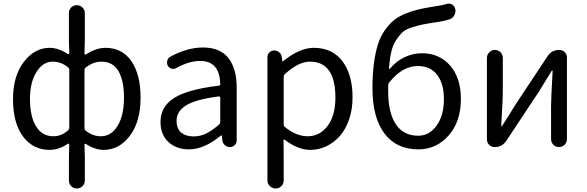

<svg xmlns="http://www.w3.org/2000/svg" viewBox="-20 -822 3280 1073"><path d="M365.2 187.5V56.6L367.2 -14.6Q367.2 -17.6 364.3 -19Q361.3 -20.5 359.4 -18.6Q308.6 15.6 257.8 15.6Q164.1 15.6 108.4 -59.6Q52.7 -134.8 52.7 -268.6Q52.7 -396.5 112.8 -475.6Q172.9 -554.7 257.8 -554.7Q305.7 -554.7 358.4 -520.5Q361.3 -519.5 364.3 -521Q367.2 -522.5 367.2 -525.4L365.2 -594.7V-749Q365.2 -767.6 377.9 -780.3Q390.6 -793 409.2 -793Q427.7 -793 440.9 -780.3Q454.1 -767.6 454.1 -749V-594.7L452.1 -522.5Q452.1 -519.5 455.1 -518.1Q458 -516.6 460 -517.6Q517.6 -554.7 569.3 -554.7Q663.1 -554.7 714.4 -480Q765.6 -405.3 765.6 -277.3Q765.6 -142.6 706.1 -63.5Q646.5 15.6 559.6 15.6Q510.7 15.6 460 -17.6Q457 -19.5 454.6 -18.1Q452.1 -16.6 452.1 -13.7L454.1 56.6V187.5Q454.1 205.1 440.9 218.3Q427.7 231.4 409.2 231.4Q390.6 231.4 377.9 218.3Q365.2 205.1 365.2 187.5ZM278.3 -60.5Q323.2 -60.5 359.4 -92.8Q367.2 -99.6 367.2 -109.4V-430.7Q367.2 -440.4 359.4 -446.3Q321.3 -477.5 274.4 -477.5Q219.7 -477.5 183.6 -419.4Q147.5 -361.3 147.5 -269.5Q147.5 -170.9 181.6 -115.7Q215.8 -60.5 278.3 -60.5ZM543.9 -60.5Q601.6 -60.5 637.2 -118.7Q672.9 -176.8 672.9 -276.4Q672.9 -371.1 642.1 -424.3Q611.3 -477.5 546.9 -477.5Q501 -477.5 460 -445.3Q452.1 -439.5 452.1 -429.7V-107.4Q452.1 -96.7 460 -90.8Q499 -60.5 543.9 -60.5Z M1036.1 12.7Q965.8 12.7 921.4 -28.3Q877 -69.3 877 -140.6Q877 -227.5 954.6 -275.4Q1032.2 -323.2 1201.2 -342.8Q1211.9 -343.8 1210.9 -353.5Q1207 -481.4 1099.6 -481.4Q1036.1 -481.4 966.8 -442.4Q954.1 -434.6 939.9 -438Q925.8 -441.4 918 -454.1Q911.1 -467.8 914.6 -482.4Q918 -497.1 931.6 -504.9Q1026.4 -556.6 1114.3 -556.6Q1210 -556.6 1256.3 -497.6Q1302.7 -438.5 1302.7 -334V-37.1Q1302.7 -21.5 1291.5 -10.7Q1280.3 0 1264.6 0Q1249 0 1236.8 -10.7Q1224.6 -21.5 1222.7 -37.1L1219.7 -63.5Q1219.7 -65.4 1218.3 -65.4Q1216.8 -65.4 1214.8 -64.5Q1121.1 12.7 1036.1 12.7ZM1062.5 -59.6Q1098.6 -59.6 1131.8 -75.7Q1165 -91.8 1204.1 -126Q1210.9 -131.8 1210.9 -141.6V-274.4Q1210.9 -278.3 1208 -280.3Q1206.1 -283.2 1203.1 -283.2Q1202.1 -283.2 1202.1 -283.2Q1074.2 -266.6 1020.5 -233.4Q966.8 -200.2 966.8 -147.5Q966.8 -102.5 992.7 -81.1Q1018.6 -59.6 1062.5 -59.6Z M1474.6 186.5V-502.9Q1474.6 -518.6 1485.8 -529.3Q1497.1 -540 1512.7 -540Q1528.3 -540 1540.5 -529.8Q1552.7 -519.5 1554.7 -502.9L1557.6 -479.5Q1557.6 -478.5 1559.1 -478.5Q1560.5 -478.5 1561.5 -479.5Q1654.3 -554.7 1733.4 -554.7Q1836.9 -554.7 1893.6 -480Q1950.2 -405.3 1950.2 -277.3Q1950.2 -210 1930.7 -153.8Q1911.1 -97.7 1878.4 -61Q1845.7 -24.4 1803.2 -4.4Q1760.7 15.6 1713.9 15.6Q1644.5 15.6 1571.3 -41Q1569.3 -43 1566.4 -42Q1563.5 -41 1564.5 -38.1L1565.4 47.9V186.5Q1565.4 205.1 1552.2 218.3Q1539.1 231.4 1520.5 231.4Q1502 231.4 1488.3 218.3Q1474.6 205.1 1474.6 186.5ZM1699.2 -60.5Q1767.6 -60.5 1811 -118.7Q1854.5 -176.8 1854.5 -276.4Q1854.5 -477.5 1711.9 -477.5Q1649.4 -477.5 1573.2 -409.2Q1565.4 -402.3 1565.4 -392.6V-127Q1565.4 -117.2 1573.2 -111.3Q1636.7 -60.5 1699.2 -60.5Z M2317.4 -63.5Q2379.9 -63.5 2420.4 -120.6Q2460.9 -177.7 2460.9 -268.6Q2460.9 -354.5 2422.9 -403.8Q2384.8 -453.1 2315.4 -453.1Q2228.5 -453.1 2155.3 -361.3Q2149.4 -354.5 2149.4 -343.8V-311.5Q2149.4 -192.4 2191.9 -127.9Q2234.4 -63.5 2317.4 -63.5ZM2474.6 -799.8Q2481.4 -801.8 2487.3 -801.8Q2496.1 -801.8 2504.9 -797.9Q2519.5 -790 2523.4 -774.4Q2525.4 -767.6 2525.4 -760.7Q2525.4 -749 2519.5 -738.3Q2511.7 -720.7 2494.1 -714.8Q2466.8 -705.1 2420.9 -698.2Q2368.2 -690.4 2341.8 -685.1Q2315.4 -679.7 2280.3 -668.5Q2245.1 -657.2 2228.5 -641.1Q2211.9 -625 2193.8 -598.1Q2175.8 -571.3 2167 -533.2Q2158.2 -495.1 2153.3 -440.4Q2153.3 -438.5 2155.3 -437.5Q2157.2 -436.5 2159.2 -438.5Q2194.3 -480.5 2241.2 -502.4Q2288.1 -524.4 2337.9 -524.4Q2435.5 -524.4 2495.6 -455.6Q2555.7 -386.7 2555.7 -268.6Q2555.7 -142.6 2487.3 -64.9Q2418.9 12.7 2318.4 12.7Q2195.3 12.7 2128.4 -76.2Q2061.5 -165 2061.5 -329.1Q2061.5 -407.2 2069.8 -468.8Q2078.1 -530.3 2092.3 -574.7Q2106.4 -619.1 2130.4 -652.8Q2154.3 -686.5 2180.2 -708Q2206.1 -729.5 2244.1 -745.1Q2282.2 -760.7 2317.4 -769Q2352.5 -777.3 2402.3 -785.2Q2451.2 -792 2474.6 -799.8Z M2744.1 0Q2726.6 0 2713.9 -12.2Q2701.2 -24.4 2701.2 -43V-498Q2701.2 -516.6 2714.4 -529.8Q2727.5 -543 2746.1 -543Q2764.6 -543 2777.3 -529.8Q2790 -516.6 2790 -498V-316.4Q2790 -291 2788.6 -258.3Q2787.1 -225.6 2784.7 -184.1Q2782.2 -142.6 2781.2 -118.2Q2781.2 -116.2 2783.2 -116.2Q2785.2 -116.2 2786.1 -118.2Q2822.3 -173.8 2857.4 -232.4L3040 -507.8Q3063.5 -543 3105.5 -543Q3123 -543 3135.7 -530.8Q3148.4 -518.6 3148.4 -501V-44.9Q3148.4 -26.4 3135.3 -13.2Q3122.1 0 3103.5 0Q3085 0 3072.3 -13.2Q3059.6 -26.4 3059.6 -44.9V-226.6Q3059.6 -268.6 3068.4 -425.8Q3068.4 -427.7 3066.4 -427.7Q3064.5 -427.7 3063.5 -426.8Q3006.8 -335 2992.2 -310.5L2809.6 -35.2Q2786.1 0 2744.1 0Z"/></svg>

Font: irohamaru Regular
Style: Regular
Weight: 400
Designer: [Source Han Sans]
Ryoko NISHIZUKA  (kana & ideographs); Paul D. Hunt (Latin, Greek & Cyrillic); Wenlong ZHANG  (bopomofo
Version: Version 1.00